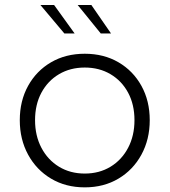

<svg xmlns="http://www.w3.org/2000/svg" viewBox="-20 -758 694 786"><path d="M327 9Q249 9 189 -26.8Q129 -62.5 95 -125Q61 -187.5 61 -266Q61 -345 95 -406.5Q129 -468 189 -503Q249 -538 327 -538Q405 -538 465 -503Q525 -468 559 -406.5Q593 -345 593 -266Q593 -187.5 559 -125Q525 -62.5 465 -26.8Q405 9 327 9ZM327 -47.5Q386.5 -47.5 432.5 -75.5Q478.5 -103.5 504.5 -153Q530.5 -202.5 530.5 -266Q530.5 -330 504.5 -378.5Q478.5 -427 432.5 -454.2Q386.5 -481.5 327 -481.5Q267.5 -481.5 221.5 -454.2Q175.5 -427 149.5 -378.5Q123.5 -330 123.5 -266Q123.5 -202.5 149.5 -153Q175.5 -103.5 221.5 -75.5Q267.5 -47.5 327 -47.5ZM434.5 -621H392.5L298 -737.5H354ZM285.5 -621H243.5L145.5 -737.5H201.5Z"/></svg>

Font: Epilogue Light
Style: Regular
Weight: 300
Designer: Tyler Finck
Foundry: Etcetera Type Co
Version: Version 2.111; ttfautohint (v1.8.3)